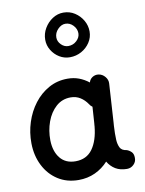

<svg xmlns="http://www.w3.org/2000/svg" viewBox="-103 -998 845 1117"><g transform="rotate(-10 319.5 -439.5)"><path d="M558.1 33.2Q518.1 33.2 490.2 16.4Q462.4 -0.5 445.3 -29.8Q412.1 6.8 367.7 27.3Q323.2 47.9 270 47.9Q200.7 47.9 148.2 14.2Q95.7 -19.5 66.2 -77.9Q36.6 -136.2 35.6 -209Q34.7 -273.4 54 -333.3Q73.2 -393.1 109.6 -440.7Q146 -488.3 196.3 -516.1Q246.6 -543.9 307.1 -543.9Q343.3 -543.9 374 -532.5Q404.8 -521 432.1 -499.5Q437 -518.1 453.1 -528.6Q469.2 -539.1 489.3 -536.6Q512.2 -533.2 527.6 -514.6Q543 -496.1 541.5 -474.1L527.3 -245.6Q526.9 -236.3 525.9 -227.1Q524.4 -206.5 524.2 -182.6Q523.9 -158.7 524.9 -143.6Q526.4 -117.7 535.9 -98.1Q545.4 -78.6 575.2 -74.7Q589.4 -69.8 601.6 -58.1Q613.8 -46.4 613.8 -22Q614.3 0.5 597.7 16.8Q581.1 33.2 558.1 33.2ZM271 -62.5Q336.4 -62.5 371.6 -111.3Q406.7 -160.2 414.6 -243.7Q415 -247.6 415 -251Q415 -253.9 415.5 -256.3Q416 -258.8 416 -261.2L422.4 -357.9Q411.6 -365.2 405.3 -376Q387.7 -402.3 362.8 -418Q337.9 -433.6 306.2 -433.6Q255.9 -433.6 219.7 -401.1Q183.6 -368.7 164.8 -316.9Q146 -265.1 147 -207.5Q148.4 -142.1 180.4 -102.3Q212.4 -62.5 271 -62.5ZM481.9 -792.5Q481.9 -757.3 462.6 -728Q443.4 -698.7 412.1 -681.4Q380.9 -664.1 343.8 -664.1Q310.5 -664.1 282.2 -681.4Q253.9 -698.7 236.6 -727.3Q219.2 -755.9 219.2 -789.1Q219.2 -825.2 237.8 -856.7Q256.3 -888.2 286.1 -907.5Q315.9 -926.8 350.1 -926.8Q387.2 -926.8 417 -907.5Q446.8 -888.2 464.4 -857.7Q481.9 -827.1 481.9 -792.5ZM416 -793.5Q416 -819.3 396.5 -840.1Q377 -860.8 350.1 -860.8Q326.7 -860.8 305.9 -839.6Q285.2 -818.4 285.2 -791Q285.2 -767.1 303.7 -748.5Q322.3 -730 345.7 -730Q374.5 -730 395.3 -749.5Q416 -769 416 -793.5Z"/></g></svg>

Font: Mikhak-FD SemiBold
Style: Regular
Weight: 600
Designer: Amin Abedi
Version: Version 3.2